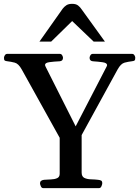

<svg xmlns="http://www.w3.org/2000/svg" viewBox="-41 -971 718 991"><path d="M182.1 0Q173.8 0 169.7 -9.8Q165.5 -19.5 165.5 -24.9Q165.5 -40.5 186.5 -43Q203.1 -44.4 221.7 -44.9Q240.2 -45.4 253.7 -51.3Q267.1 -57.1 267.1 -74.2V-259.8L71.3 -612.3Q54.7 -642.6 34.9 -647.7Q15.1 -652.8 -2.9 -654.8Q-13.2 -655.8 -16.8 -658.9Q-20.5 -662.1 -20.5 -672.9Q-20.5 -678.2 -16.1 -685.5Q-11.7 -692.9 -3.9 -692.9H267.6Q275.9 -692.9 280 -685.5Q284.2 -678.2 284.2 -672.9Q284.2 -656.7 268.1 -654.8Q235.8 -653.3 213.6 -650.1Q191.4 -647 191.4 -635.7Q191.4 -633.8 192.6 -631.1Q193.8 -628.4 194.8 -626L361.8 -294.4H336.9L509.3 -627.4Q511.7 -631.8 511.7 -635.7Q510.7 -646.5 489 -649.7Q467.3 -652.8 437.5 -654.8Q421.4 -656.7 421.4 -672.9Q421.4 -678.2 425.5 -685.5Q429.7 -692.9 438 -692.9H640.6Q648.9 -692.9 653.1 -685.5Q657.2 -678.2 657.2 -672.9Q657.2 -662.1 653.6 -658.9Q649.9 -655.8 639.6 -654.8Q621.6 -652.8 602.1 -647.7Q582.5 -642.6 565.9 -612.3L380.4 -273.9V-80.6Q380.4 -59.6 394.5 -52.7Q408.7 -45.9 428.5 -45.4Q448.2 -44.9 464.4 -43Q474.6 -42 480.7 -39.1Q486.8 -36.1 486.8 -24.9Q486.8 -19.5 482.7 -9.8Q478.5 0 470.2 0ZM162.6 -756.3 282.7 -926.3Q290.5 -936.5 301.5 -943.8Q312.5 -951.2 331.5 -951.2Q351.1 -951.2 362.1 -942.6Q373 -934.1 380.9 -921.9L500.5 -756.3H442.4L331.5 -862.3L223.1 -756.3Z"/></svg>

Font: Gelasio Medium
Style: Regular
Weight: 500
Designer: Eben Sorkin
Foundry: Eben Sorkin
Version: Version 1.008